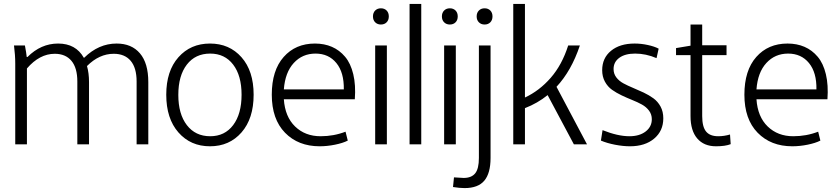

<svg xmlns="http://www.w3.org/2000/svg" viewBox="-20 -730 4248 971"><path d="M419.9 -396Q430.2 -360.4 430.2 -314.9V0H371.1V-317.9Q371.1 -386.7 341.3 -422.4Q311.5 -458 256.8 -458Q180.2 -458 116.2 -383.8V0H57.1V-408.2Q57.1 -451.7 50.8 -500H106Q112.8 -464.4 115.2 -441.9H119.1Q187 -509.8 273.9 -509.8Q363.3 -509.8 403.8 -438H405.8Q479 -509.8 569.8 -509.8Q645.5 -509.8 687.7 -460.2Q730 -410.6 730 -314.9V0H670.9V-317.9Q670.9 -386.7 640.9 -422.4Q610.8 -458 555.2 -458Q481.9 -458 419.9 -396Z M820.8 -251Q820.8 -371.1 882.3 -440.4Q943.8 -509.8 1042 -509.8Q1140.1 -509.8 1201.4 -440.4Q1262.7 -371.1 1262.7 -251Q1262.7 -130.4 1201.4 -60.3Q1140.1 9.8 1042 9.8Q943.8 9.8 882.3 -60.3Q820.8 -130.4 820.8 -251ZM881.8 -250Q881.8 -153.3 925 -97.2Q968.3 -41 1043 -41Q1116.7 -41 1159.2 -97.4Q1201.7 -153.8 1201.7 -251Q1201.7 -347.7 1159.2 -403.3Q1116.7 -459 1043 -459Q967.8 -459 924.8 -403.1Q881.8 -347.2 881.8 -250Z M1415.5 -277.8H1718.8Q1720.2 -363.3 1681.2 -411.1Q1642.1 -459 1575.7 -459Q1509.3 -459 1465.6 -411.4Q1421.9 -363.8 1415.5 -277.8ZM1774.4 -228H1415.5Q1421.4 -139.6 1472.4 -90.3Q1523.4 -41 1601.6 -41Q1668 -41 1727.5 -64L1738.8 -19Q1713.9 -6.3 1674.3 1.7Q1634.8 9.8 1596.7 9.8Q1488.3 9.8 1421.4 -58.8Q1354.5 -127.4 1354.5 -251Q1354.5 -374 1414.6 -441.9Q1474.6 -509.8 1572.8 -509.8Q1620.1 -509.8 1658.4 -493.2Q1696.8 -476.6 1725.1 -443.1Q1753.4 -409.7 1766.6 -354.7Q1779.8 -299.8 1774.4 -228Z M1877.4 0V-500H1936.5V0ZM1906.2 -688Q1924.3 -688 1935.3 -676.8Q1946.3 -665.5 1946.3 -647Q1946.3 -628.4 1935.3 -617.2Q1924.3 -606 1906.2 -606Q1888.7 -606 1877.4 -617.2Q1866.2 -628.4 1866.2 -647Q1866.2 -665.5 1877.4 -676.8Q1888.7 -688 1906.2 -688Z M2051.3 0V-710H2110.4V0Z M2226.1 0V-500H2285.2V0ZM2254.9 -688Q2272.9 -688 2283.9 -676.8Q2294.9 -665.5 2294.9 -647Q2294.9 -628.4 2283.9 -617.2Q2272.9 -606 2254.9 -606Q2237.3 -606 2226.1 -617.2Q2214.8 -628.4 2214.8 -647Q2214.8 -665.5 2226.1 -676.8Q2237.3 -688 2254.9 -688Z M2430.7 -688Q2448.7 -688 2459.7 -676.8Q2470.7 -665.5 2470.7 -647Q2470.7 -628.4 2459.7 -617.2Q2448.7 -606 2430.7 -606Q2413.1 -606 2401.9 -617.2Q2390.6 -628.4 2390.6 -647Q2390.6 -665.5 2401.9 -676.8Q2413.1 -688 2430.7 -688ZM2401.9 68.8V-500H2460.9V68.8Q2460.9 146 2429.4 183.6Q2397.9 221.2 2329.6 221.2Q2304.7 221.2 2271 215.8L2275.9 167Q2321.3 169.9 2324.7 169.9Q2364.3 169.9 2383.1 146.7Q2401.9 123.5 2401.9 68.8Z M2948.7 0H2882.3L2749.5 -249Q2698.7 -208 2634.8 -183.1V0H2575.7V-710H2634.8V-236.8Q2708 -271 2765.1 -336.4Q2822.3 -401.9 2853.5 -500H2912.6Q2869.6 -371.6 2794.4 -291Z M3083 -380.9Q3083 -356.9 3096.9 -338.6Q3110.8 -320.3 3133.1 -308.3Q3155.3 -296.4 3181.9 -285.4Q3208.5 -274.4 3235.4 -261.7Q3262.2 -249 3284.4 -232.9Q3306.6 -216.8 3320.6 -191.2Q3334.5 -165.5 3334.5 -131.8Q3334.5 -67.9 3288.3 -29.1Q3242.2 9.8 3166 9.8Q3131.3 9.8 3090.6 2Q3049.8 -5.9 3019 -19L3027.3 -71.8Q3104.5 -41 3163.1 -41Q3213.9 -41 3245.1 -64.9Q3276.4 -88.9 3276.4 -127Q3276.4 -151.4 3262.5 -170.2Q3248.5 -189 3226.6 -201.2Q3204.6 -213.4 3177.7 -224.1Q3150.9 -234.9 3124 -247.6Q3097.2 -260.3 3075.2 -275.9Q3053.2 -291.5 3039.3 -316.9Q3025.4 -342.3 3025.4 -375Q3025.4 -436.5 3070.1 -473.1Q3114.7 -509.8 3189.5 -509.8Q3222.7 -509.8 3256.3 -502.4Q3290 -495.1 3311 -483.9L3300.3 -436Q3246.6 -459 3192.4 -459Q3141.1 -459 3112.1 -437.7Q3083 -416.5 3083 -380.9Z M3472.2 -451.2H3398.9V-486.8L3472.2 -499V-606H3531.2V-501H3654.3V-451.2H3531.2V-143.1Q3531.2 -88.9 3550.8 -64.9Q3570.3 -41 3612.3 -41Q3642.1 -41 3671.9 -49.8L3675.3 -1Q3648.4 9.8 3601.1 9.8Q3540 9.8 3506.1 -29.8Q3472.2 -69.3 3472.2 -143.1Z M3805.7 -277.8H4108.9Q4110.4 -363.3 4071.3 -411.1Q4032.2 -459 3965.8 -459Q3899.4 -459 3855.7 -411.4Q3812 -363.8 3805.7 -277.8ZM4164.6 -228H3805.7Q3811.5 -139.6 3862.5 -90.3Q3913.6 -41 3991.7 -41Q4058.1 -41 4117.7 -64L4128.9 -19Q4104 -6.3 4064.5 1.7Q4024.9 9.8 3986.8 9.8Q3878.4 9.8 3811.5 -58.8Q3744.6 -127.4 3744.6 -251Q3744.6 -374 3804.7 -441.9Q3864.7 -509.8 3962.9 -509.8Q4010.3 -509.8 4048.6 -493.2Q4086.9 -476.6 4115.2 -443.1Q4143.6 -409.7 4156.7 -354.7Q4169.9 -299.8 4164.6 -228Z"/></svg>

Font: LT Hoop Light
Style: Regular
Weight: 300
Designer: Daniel Lyons
Foundry: LyonsType
Version: Version 1.000